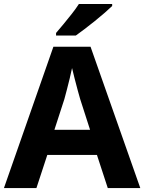

<svg xmlns="http://www.w3.org/2000/svg" viewBox="-20 -954 732 974"><path d="M526.7 0 471.8 -167.9H219.9L164.8 0H0L250.9 -717H439.3L691.7 0ZM386.8 -451.1Q382.6 -465.8 374.3 -495.7Q366.1 -525.5 358.1 -557.5Q350.1 -589.4 345.5 -608.7Q341.1 -586.3 333.7 -556.4Q326.4 -526.4 319.1 -498.4Q311.7 -470.4 306.5 -451.1L256 -295.5H436.9ZM549 -923.6Q534.5 -909.6 511.4 -889.3Q488.3 -869 461.4 -847.5Q434.5 -826 409.1 -806.5Q383.7 -787 364.5 -773.6H264.4V-786.8Q280.6 -805.8 302.1 -831.5Q323.5 -857.2 344.8 -884.4Q366.1 -911.6 380.1 -933.6H549Z"/></svg>

Font: Noto Sans Meetei Mayek
Style: Regular
Weight: 400
Designer: Monotype Design Team and Neelakash Kshetrimayum
Foundry: Monotype Imaging Inc.
Version: Version 2.002